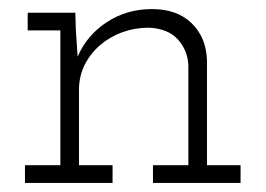

<svg xmlns="http://www.w3.org/2000/svg" viewBox="-20 -403 585 423"><path d="M228 0H35V-39H113V-336H41V-375H146L147 -339Q148 -322 149 -308.5Q150 -295 151 -278Q171 -325 215 -354Q259 -383 315 -383Q370 -383 402 -352Q434 -321 436 -271V-39H510V0H317V-39H395V-260Q393 -293 371.5 -316.5Q350 -340 308 -342Q277 -342 249.5 -332Q222 -322 200.5 -303.5Q179 -285 166.5 -260Q154 -235 154 -205V-39H228Z"/></svg>

Font: Josefin Slab
Style: Regular
Weight: 400
Designer: Santiago Orozco
Foundry: Typemade
Version: Version 2.000